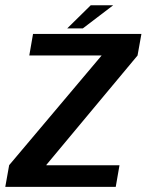

<svg xmlns="http://www.w3.org/2000/svg" viewBox="-38 -724 568 744"><path d="M-17.5 0H410.5L425 -83.5H141.5L142 -85.5L495 -509L510 -592.5H90L75.5 -509H355.5L355 -508L-2.5 -84ZM222.5 -614H283L400.5 -703.5H313.5Z"/></svg>

Font: Anybody Thin Medium
Style: Italic
Weight: 500
Italic angle: -10°
Version: Version 1.113;gftools[0.9.25]